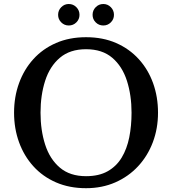

<svg xmlns="http://www.w3.org/2000/svg" viewBox="-20 -952 881 983"><path d="M52 -375Q52 -456 77.5 -526.2Q103 -596.5 150.8 -649.2Q198.5 -702 266.8 -731.8Q335 -761.5 420.5 -761.5Q506.5 -761.5 574.5 -731.8Q642.5 -702 690.5 -649.2Q738.5 -596.5 763.8 -526.2Q789 -456 789 -375Q789 -294 762.5 -223.8Q736 -153.5 687 -100.8Q638 -48 570.2 -18.2Q502.5 11.5 420.5 11.5Q335 11.5 266.8 -18.2Q198.5 -48 150.8 -100.8Q103 -153.5 77.5 -223.8Q52 -294 52 -375ZM187.5 -375Q187.5 -285.5 211.2 -211.5Q235 -137.5 286.5 -93.8Q338 -50 420.5 -50Q486.5 -50 531.2 -75.2Q576 -100.5 603 -145.2Q630 -190 641.8 -249Q653.5 -308 653.5 -375Q653.5 -464.5 629.8 -538.5Q606 -612.5 554.8 -656.2Q503.5 -700 420.5 -700Q338 -700 286.5 -656.2Q235 -612.5 211.2 -538.5Q187.5 -464.5 187.5 -375ZM509 -821.5Q486 -821.5 470 -837.5Q454 -853.5 454 -876Q454 -899 470 -915.2Q486 -931.5 509 -931.5Q531.5 -931.5 547.5 -915.2Q563.5 -899 563.5 -876Q563.5 -853.5 547.5 -837.5Q531.5 -821.5 509 -821.5ZM332 -821.5Q309.5 -821.5 293.5 -837.5Q277.5 -853.5 277.5 -876Q277.5 -899 293.5 -915.2Q309.5 -931.5 332 -931.5Q355 -931.5 371 -915.2Q387 -899 387 -876Q387 -853.5 371 -837.5Q355 -821.5 332 -821.5Z"/></svg>

Font: Besley* Medium
Style: Regular
Weight: 500
Designer: Owen Earl
Foundry: indestructible type*
Version: Version 3.000; ttfautohint (v1.8.3)